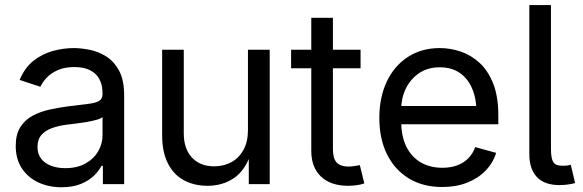

<svg xmlns="http://www.w3.org/2000/svg" viewBox="-20 -748 2369 780"><path d="M230 12.7Q178.2 12.7 136 -6.8Q93.8 -26.4 68.8 -64Q43.9 -101.6 43.9 -155.3Q43.9 -202.1 62.5 -231.4Q81.1 -260.7 112.1 -277.6Q143.1 -294.4 180.7 -302.7Q218.3 -311 256.3 -315.9Q305.2 -322.3 335.9 -325.7Q366.7 -329.1 381.6 -337.4Q396.5 -345.7 396.5 -365.7V-368.7Q396.5 -402.8 383.8 -426.5Q371.1 -450.2 345.7 -462.9Q320.3 -475.6 282.2 -475.6Q243.2 -475.6 215.3 -463.4Q187.5 -451.2 170.2 -432.9Q152.8 -414.6 144 -395.5L59.6 -423.3Q80.6 -473.1 116.2 -501.2Q151.9 -529.3 194.8 -541Q237.8 -552.7 279.8 -552.7Q307.1 -552.7 342 -546.1Q377 -539.6 409.4 -520Q441.9 -500.5 463.1 -462.2Q484.4 -423.8 484.4 -359.9V0H397.9V-74.2H392.1Q382.8 -55.2 362.3 -34.9Q341.8 -14.6 309.1 -1Q276.4 12.7 230 12.7ZM245.1 -64.9Q293.9 -64.9 327.6 -84Q361.3 -103 378.9 -133.5Q396.5 -164.1 396.5 -197.3V-272.9Q391.1 -266.6 373 -261.5Q355 -256.3 331.8 -252.4Q308.6 -248.5 286.9 -245.8Q265.1 -243.2 252.4 -241.7Q220.7 -237.8 193.1 -228.3Q165.5 -218.8 148.9 -200.4Q132.3 -182.1 132.3 -150.9Q132.3 -122.6 147 -103.5Q161.6 -84.5 187 -74.7Q212.4 -64.9 245.1 -64.9Z M823.7 6.8Q768.6 6.8 726.8 -15.9Q685.1 -38.6 661.9 -84.5Q638.7 -130.4 638.7 -199.2V-545.9H726.6V-206.5Q726.6 -143.6 759.8 -107.9Q793 -72.3 850.1 -72.3Q889.2 -72.3 920.2 -89.4Q951.2 -106.4 969.2 -139.4Q987.3 -172.4 987.3 -218.8V-545.9H1075.7V0H990.7V-132.3H1002.4Q977.1 -55.7 930.4 -24.4Q883.8 6.8 823.7 6.8Z M1444.8 -545.9V-470.7H1162.6V-545.9ZM1244.6 -675.8H1332.5V-141.6Q1332.5 -105 1347.4 -88.1Q1362.3 -71.3 1397 -71.3Q1405.3 -71.3 1418.2 -73.2Q1431.2 -75.2 1441.9 -77.1L1460 -2.9Q1446.3 2 1429 4.4Q1411.6 6.8 1394.5 6.8Q1323.7 6.8 1284.2 -30.5Q1244.6 -67.9 1244.6 -134.8Z M1776.9 11.7Q1697.8 11.7 1640.4 -23.4Q1583 -58.6 1552 -121.6Q1521 -184.6 1521 -268.6Q1521 -352.5 1551.3 -416.5Q1581.5 -480.5 1637 -516.6Q1692.4 -552.7 1766.6 -552.7Q1810.1 -552.7 1852.3 -538.3Q1894.5 -523.9 1929 -491.9Q1963.4 -460 1983.9 -407.7Q2004.4 -355.5 2004.4 -279.8V-243.2H1580.6V-317.4H1957L1916 -290Q1916 -343.8 1899.2 -385.5Q1882.3 -427.2 1849.1 -450.9Q1815.9 -474.6 1766.6 -474.6Q1717.3 -474.6 1682.1 -450.4Q1647 -426.3 1628.4 -387.5Q1609.9 -348.6 1609.9 -304.2V-254.9Q1609.9 -194.3 1630.9 -152.1Q1651.9 -109.9 1689.7 -88.1Q1727.5 -66.4 1777.3 -66.4Q1809.6 -66.4 1835.9 -75.7Q1862.3 -85 1881.3 -103.8Q1900.4 -122.6 1910.6 -150.4L1995.6 -127Q1982.9 -85.9 1952.6 -54.7Q1922.4 -23.4 1877.7 -5.9Q1833 11.7 1776.9 11.7Z M2252.9 3.9Q2191.4 3.9 2160.9 -29.1Q2130.4 -62 2130.4 -121.1V-727.5H2218.3V-143.1Q2218.3 -105.5 2227.3 -90.1Q2236.3 -74.7 2263.7 -74.7Q2277.8 -74.7 2285.2 -75.7Q2292.5 -76.7 2298.8 -78.6L2316.4 -4.4Q2304.7 -1 2287.6 1.5Q2270.5 3.9 2252.9 3.9Z"/></svg>

Font: Inter Variable LoSnoCo
Style: Regular
Weight: 400
Designer: Rasmus Andersson
Foundry: rsms
Version: Version 4.000;git-a52131595; featfreeze: case,dlig,ss01,ss02